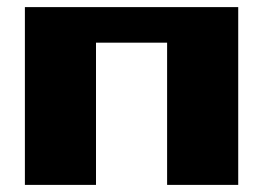

<svg xmlns="http://www.w3.org/2000/svg" viewBox="-20 -520 740 540"><path d="M50 -500H650V0H450V-400H250V0H50Z"/></svg>

Font: Tokeely Brookings
Style: Regular
Weight: 400
Designer: Peter Wiegel
Foundry: Peter Wiegel
Version: Version 2.001